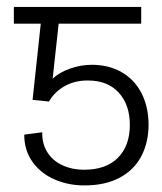

<svg xmlns="http://www.w3.org/2000/svg" viewBox="-20 -534 474 561"><path d="M75.2 -242.2 99.1 -464.8H20.5V-513.7H392.6V-464.8H151.4L133.8 -303.7Q151.9 -321.8 183.8 -333.3Q215.8 -344.7 248 -344.7Q297.9 -344.7 335.2 -323.2Q372.6 -301.8 393.1 -262.5Q413.6 -223.1 414.1 -170.9Q414.1 -117.7 392.8 -77.4Q371.6 -37.1 329.3 -14.6Q287.1 7.8 226.6 7.8Q179.2 7.8 139.2 -9.8Q99.1 -27.3 75 -61Q50.8 -94.7 50.8 -140.6L103.5 -147.5Q102.5 -115.2 117.7 -90.3Q132.8 -65.4 161.1 -51.8Q189.5 -38.1 226.6 -38.1Q290 -38.1 324.7 -73.2Q359.4 -108.4 359.4 -168.9Q359.4 -228 326.9 -263.4Q294.4 -298.8 237.3 -298.8Q199.2 -299.3 169.2 -282.5Q139.2 -265.6 123 -237.3Z"/></svg>

Font: Pretendard JP ExtraLight
Style: Regular
Weight: 200
Designer: Base glyphs from Inter by Rasmus Andersson; Hangeul glyphs from Noto Sans CJK(Source Han Sans) by Jang Soo-young and Kan
Foundry: Kil Hyung-jin
Version: Version 1.309